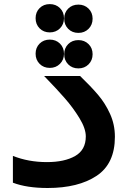

<svg xmlns="http://www.w3.org/2000/svg" viewBox="-20 -932 640 960"><path d="M44.5 -18.5V-152.5Q122.5 -121.5 214.5 -121.5Q302.5 -121.5 355.8 -152Q409 -182.5 409 -250Q409 -289.5 377 -341.8Q345 -394 304.5 -440.2Q264 -486.5 212.5 -539.5L200.5 -552H380.5Q434.5 -500 470.2 -458Q506 -416 530.2 -362.8Q554.5 -309.5 554.5 -248Q554.5 -113.5 463 -52.8Q371.5 8 218 8Q114 8 44.5 -18.5ZM158 -663.5Q158 -694 178 -714Q198 -734 229 -734Q259.5 -734 279.8 -714Q300 -694 300 -663.5Q300 -633 279.8 -612.8Q259.5 -592.5 229 -592.5Q198 -592.5 178 -612.8Q158 -633 158 -663.5ZM301 -661Q301 -691.5 321 -711.5Q341 -731.5 372 -731.5Q402.5 -731.5 422.8 -711.5Q443 -691.5 443 -661Q443 -630.5 422.8 -610.2Q402.5 -590 372 -590Q341 -590 321 -610.2Q301 -630.5 301 -661ZM158 -841Q158 -871.5 178 -891.5Q198 -911.5 229 -911.5Q259.5 -911.5 279.8 -891.5Q300 -871.5 300 -841Q300 -810.5 279.8 -790.2Q259.5 -770 229 -770Q198 -770 178 -790.2Q158 -810.5 158 -841ZM301 -838.5Q301 -869 321 -889Q341 -909 372 -909Q402.5 -909 422.8 -889Q443 -869 443 -838.5Q443 -808 422.8 -787.8Q402.5 -767.5 372 -767.5Q341 -767.5 321 -787.8Q301 -808 301 -838.5Z"/></svg>

Font: JuliaMono ExtraBold
Style: Regular
Weight: 800
Monospace: yes
Designer: cormullion
Foundry: corm
Version: Version 0.055; ttfautohint (v1.8.4)